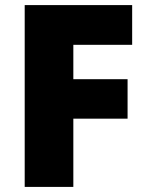

<svg xmlns="http://www.w3.org/2000/svg" viewBox="-20 -734 579 754"><path d="M268 0V-268H481V-423H268V-558H499V-714H77V0Z"/></svg>

Font: Noto Sans UI Black
Style: Regular
Weight: 900
Designer: Monotype Design Team
Foundry: Monotype Imaging Inc.
Version: Version 1.901